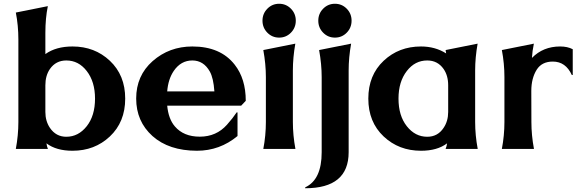

<svg xmlns="http://www.w3.org/2000/svg" viewBox="-20 -795 3082 1025"><path d="M64.5 0Q78.1 -73.2 78.1 -143.6V-583.5Q78.1 -659.2 64.5 -728L235.4 -762.2Q222.2 -698.2 222.2 -619.6V-506.3Q278.8 -546.9 367.2 -546.9Q485.4 -546.9 566.4 -470.7Q648.4 -393.6 648.4 -268.6Q648.4 -143.6 566.4 -66.4Q485.4 9.8 367.2 9.8Q280.3 9.8 228 -29.8Q230 -13.7 235.8 0ZM334 -64.9Q398.4 -64.9 442.9 -121.1Q487.3 -177.2 487.3 -268.6Q487.3 -358.9 442.9 -416Q399.4 -472.2 334 -472.2Q278.3 -472.2 246.6 -426.8Q222.2 -391.6 222.2 -339.8V-197.3Q222.2 -148.4 246.6 -112.3Q278.8 -64.9 334 -64.9Z M1031.2 9.8Q881.3 9.3 793.9 -68.8Q707 -147 707 -269Q707 -391.1 794.9 -468.8Q883.8 -546.9 1006.8 -546.9Q1157.2 -546.9 1232.9 -449.7Q1292 -374.5 1292 -256.8L1267.6 -231H872.6Q879.4 -159.7 913.6 -120.1Q960.4 -65.4 1046.4 -65.4Q1135.3 -65.4 1191.9 -129.4Q1223.6 -165 1243.2 -194.8H1248V-68.8Q1153.3 9.8 1031.2 9.8ZM872.6 -307.1H1124.5Q1119.6 -378.4 1100.1 -413.1Q1066.9 -472.2 1006.8 -472.2Q945.8 -472.2 907.7 -416.5Q877.9 -372.6 872.6 -307.1Z M1407.2 -748.5Q1433.1 -774.9 1470.2 -774.9Q1507.3 -774.9 1533.2 -748.5Q1559.1 -722.2 1559.1 -684.6Q1559.1 -647 1533.2 -620.6Q1507.3 -594.2 1470.2 -594.2Q1433.1 -594.2 1407.2 -620.6Q1381.3 -647 1381.3 -684.6Q1381.3 -722.2 1407.2 -748.5ZM1385.7 0Q1399.4 -71.8 1399.4 -143.6V-383.3Q1399.4 -452.6 1385.7 -527.8L1556.6 -562Q1543.5 -487.8 1543.5 -419.4V-143.6Q1543.5 -73.2 1557.1 0Z M1609.4 210V205.1Q1697.3 164.6 1697.3 17.6V-383.3Q1697.3 -452.6 1683.6 -527.8L1854.5 -562Q1841.3 -487.8 1841.3 -419.4V17.6Q1841.3 210 1609.4 210ZM1705.1 -748.5Q1731 -774.9 1768.1 -774.9Q1805.2 -774.9 1831.1 -748.5Q1856.9 -722.2 1856.9 -684.6Q1856.9 -647 1831.1 -620.6Q1805.2 -594.2 1768.1 -594.2Q1731 -594.2 1705.1 -620.6Q1679.2 -647 1679.2 -684.6Q1679.2 -722.2 1705.1 -748.5Z M2530.3 0H2358.9Q2364.7 -13.7 2366.7 -29.8Q2314.5 9.8 2227.5 9.8Q2109.4 9.8 2028.3 -66.4Q1946.3 -143.6 1946.3 -268.6Q1946.3 -393.6 2028.3 -470.7Q2109.4 -546.9 2227.5 -546.9Q2303.2 -546.9 2361.8 -509.8Q2360.4 -518.6 2358.9 -527.8L2529.8 -562Q2516.6 -487.8 2516.6 -419.4V-143.6Q2516.6 -73.2 2530.3 0ZM2260.7 -64.9Q2316.9 -64.9 2348.1 -112.3Q2372.6 -148.4 2372.6 -197.3V-339.8Q2372.6 -391.6 2348.1 -426.8Q2316.4 -472.2 2260.7 -472.2Q2195.3 -472.2 2151.9 -416Q2107.4 -358.9 2107.4 -268.6Q2107.4 -177.2 2151.9 -121.1Q2196.3 -64.9 2260.7 -64.9Z M2659.2 0Q2672.9 -71.8 2672.9 -143.6V-383.8Q2672.9 -455.6 2659.2 -527.8L2830.1 -562Q2821.8 -522.9 2819.8 -485.8Q2879.4 -546.9 2970.2 -546.9Q3009.8 -546.9 3037.6 -532.2V-394.5H3032.7Q3000 -466.3 2931.2 -466.3Q2872.6 -466.3 2845.2 -422.9Q2816.4 -377 2816.4 -309.6L2816.9 -143.6Q2816.9 -73.2 2830.6 0Z"/></svg>

Font: Classica
Style: Bold
Weight: 700
Designer: Wojciech Kalinowski "wmk69" (wmk69@o2.pl)
Foundry: Wojciech Kalinowski "wmk69" (wmk69@o2.pl)
Version: Version 2.1.1; 2021-05-14